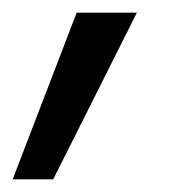

<svg xmlns="http://www.w3.org/2000/svg" viewBox="-42 -166 304 303"><path d="M-22 117 79 -146H174L42 117Z"/></svg>

Font: REM Light
Style: Italic
Weight: 300
Italic angle: -11°
Designer: Octavio Pardo
Foundry: Ashler Design
Version: Version 1.005;gftools[0.9.28]